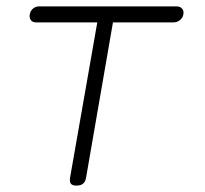

<svg xmlns="http://www.w3.org/2000/svg" viewBox="-20 -570 640 600"><path d="M284 -500H93Q82 -500 76.5 -507Q71 -514 73 -525Q75 -536 83 -543Q91 -550 102 -550H532Q543 -550 549 -543Q555 -536 553 -525Q551 -514 542 -507Q533 -500 522 -500H333L249 -15Q247 -2 239.5 4Q232 10 219 10Q206 10 201.5 4Q197 -2 199 -15Z"/></svg>

Font: Maple Mono Thin
Style: Italic
Weight: 250
Italic angle: -10°
Monospace: yes
Designer: subframe7536
Version: Version 7.000